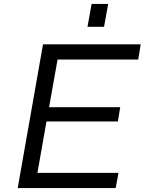

<svg xmlns="http://www.w3.org/2000/svg" viewBox="-20 -954 734 974"><path d="M423.8 -817.9 444.8 -934.1H528.8L507.8 -817.9ZM69.8 0 198.2 -729H693.8L681.2 -651.9H272L229 -410.2H589.8L578.1 -337.9H215.8L169.9 -77.1H581.1L566.9 0Z"/></svg>

Font: Hubot Sans
Style: Italic
Weight: 400
Italic angle: -10°
Designer: Deni Anggara
Foundry: GitHub
Version: Version 1.001;gftools[0.9.31]